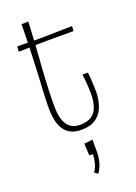

<svg xmlns="http://www.w3.org/2000/svg" viewBox="-163 -682 713 1005"><g transform="rotate(-20 193.0 -180.0)"><path d="M198 11Q162 11 138 -2.5Q114 -16 100.5 -39Q87 -62 81.5 -92Q76 -122 76 -155Q76 -173 77 -196Q78 -219 79 -247Q81 -275 82.5 -306Q84 -337 85.5 -371Q87 -405 88.5 -444Q90 -483 91 -525.5Q92 -568 93 -616L131 -617Q128 -552 124.5 -499Q121 -446 118 -403.5Q115 -361 112.5 -323.5Q110 -286 109 -251Q108 -226 107.5 -202Q107 -178 107 -155Q107 -108 117.5 -77Q128 -46 149 -31Q170 -16 201 -16Q243 -16 266.5 -32.5Q290 -49 300 -79.5Q310 -110 310 -148Q310 -166 309 -184Q308 -202 306.5 -221Q305 -240 302 -259H333Q335 -240 336 -221.5Q337 -203 338 -185.5Q339 -168 339 -151Q339 -113 327 -75Q315 -37 284.5 -13Q254 11 198 11ZM30 -485 32 -514Q32 -514 39 -514Q46 -514 59 -514Q72 -514 89 -513.5Q106 -513 127 -513Q148 -513 170 -513Q185 -513 206 -513.5Q227 -514 250 -514.5Q273 -515 293 -515.5Q313 -516 325.5 -516Q338 -516 338 -516L336 -489Q336 -489 325 -489Q314 -489 297 -489Q280 -489 259.5 -489Q239 -489 219 -489Q199 -489 184 -489Q155 -489 127.5 -488Q100 -487 78 -486.5Q56 -486 43 -485.5Q30 -485 30 -485ZM203 257 184 244Q198 224 204.5 199Q211 174 211 152L191 150L188 84L235 79Q235 97 235 115.5Q235 134 235 152Q235 172 231 191Q227 210 220 226.5Q213 243 203 257Z"/></g></svg>

Font: Truculenta Thin
Style: Regular
Weight: 250
Version: Version 1.002